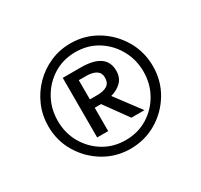

<svg xmlns="http://www.w3.org/2000/svg" viewBox="-111 -887 822 784"><g transform="rotate(-30 300.0 -495.0)"><path d="M299.5 -743Q367.5 -743 423.5 -709Q479.5 -675 512.8 -618.5Q546 -562 546 -494Q546 -426 512.8 -370Q479.5 -314 423.5 -280.5Q367.5 -247 299.5 -247Q232 -247 176 -280.5Q120 -314 86.5 -370Q53 -426 53 -494Q53 -545 72.2 -590Q91.5 -635 125.5 -669.5Q159.5 -704 204.2 -723.5Q249 -743 299.5 -743ZM299.5 -702Q242 -702 196.2 -673.8Q150.5 -645.5 124 -598.2Q97.5 -551 97.5 -494Q97.5 -437 124 -390.2Q150.5 -343.5 196.2 -315.5Q242 -287.5 299.5 -287.5Q357.5 -287.5 403 -315.5Q448.5 -343.5 475 -390.2Q501.5 -437 501.5 -494Q501.5 -551 475 -598.2Q448.5 -645.5 403 -673.8Q357.5 -702 299.5 -702ZM287 -636.5Q407 -636.5 407 -553Q407 -520 387 -500.5Q367 -481 337.5 -473.5L426 -355.5H364.5L285 -465.5H255V-355.5H203V-636.5ZM287 -595.5H255V-505H289.5Q319.5 -505 336.2 -515.5Q353 -526 353 -552Q353 -595.5 287 -595.5Z"/></g></svg>

Font: Fira Code Light Light
Style: Regular
Weight: 300
Monospace: yes
Version: Version 5.002